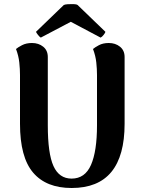

<svg xmlns="http://www.w3.org/2000/svg" viewBox="-20 -926 716 960"><path d="M603 -641V-307Q603 -147 537 -66.5Q471 14 338 14Q211 14 145.5 -63Q80 -140 80 -307V-551Q80 -580 76.5 -613.5Q73 -647 60 -681Q69 -689 90 -700Q111 -711 140 -711Q173 -711 196 -692.5Q219 -674 219 -641V-300Q219 -158 247.5 -95.5Q276 -33 338 -33Q405 -33 435 -101.5Q465 -170 465 -300V-551Q465 -580 461.5 -613.5Q458 -647 445 -681Q454 -689 474.5 -700Q495 -711 524 -711Q557 -711 580 -692.5Q603 -674 603 -641ZM368 -901 507 -767Q507 -763 498.5 -752Q490 -741 483 -738L334 -817L184 -738Q178 -741 169.5 -752Q161 -763 160 -767L299 -901Q305 -904 319.5 -905Q334 -906 348 -905.5Q362 -905 368 -901Z"/></svg>

Font: Arima Thin
Style: Regular
Weight: 100
Designer: Joana Correia and Natanael Gama
Foundry: NDISCOVER
Version: Version 1.101;gftools[0.9.23]